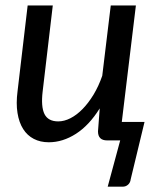

<svg xmlns="http://www.w3.org/2000/svg" viewBox="-20 -528 605 722"><path d="M491 -507.5 438 -69.5H523.5L471.5 146Q470 159 461.5 166.5Q453 174 441.5 174H385L432 0H383Q348.5 0 348.5 -34L355 -120.5Q315.5 -57 265.8 -25Q216 7 163.5 7Q131.5 7 107 -5.8Q82.5 -18.5 67 -43Q51.5 -67.5 45.8 -103.2Q40 -139 46 -185L84 -507.5H178.5L140.5 -185Q133.5 -127 147.2 -99.2Q161 -71.5 199 -71.5Q221.5 -71.5 245 -83.5Q268.5 -95.5 290.5 -118Q312.5 -140.5 331.8 -172.2Q351 -204 364.5 -243L396.5 -507.5Z"/></svg>

Font: Lato Medium
Style: Italic
Weight: 500
Italic angle: -7°
Designer: Lukasz Dziedzic
Foundry: tyPoland Lukasz Dziedzic
Version: Version 2.006; 2014-01-15